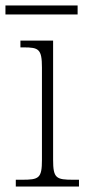

<svg xmlns="http://www.w3.org/2000/svg" viewBox="-32 -685 318 705"><path d="M-12 -632H253V-665H-12ZM26 0H258V-25H238C174 -25 163 -30 163 -99V-536H43V-511H55C110 -511 122 -505 122 -437V-98C122 -30 111 -25 48 -25H26Z"/></svg>

Font: Noto Serif Thai SemiCondensed ExtraLight
Style: Regular
Weight: 200
Width: 4
Designer: Monotype Design Team
Foundry: Monotype Imaging Inc.
Version: Version 2.002